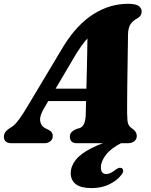

<svg xmlns="http://www.w3.org/2000/svg" viewBox="-50 -734 776 984"><path d="M569.5 -28.5 576 -3Q520.5 24 493.8 58.5Q467 93 467 124Q467 141.5 474.5 149.8Q482 158 494.5 158Q506.5 158 518 152Q529.5 146 541.5 136.5Q550 130 557.2 127.2Q564.5 124.5 571.5 127Q579 129 581.2 138.8Q583.5 148.5 570.5 164Q549.5 191.5 509.8 210.8Q470 230 419.5 230Q365 230 338.8 210Q312.5 190 312.5 153.5Q312.5 118.5 337.5 86.2Q362.5 54 419 25Q475.5 -4 569.5 -28.5ZM177 -181.5Q152 -140 156 -113.5Q160 -87 184.5 -75.5L200 -68Q211.5 -61.5 216 -53.8Q220.5 -46 220.5 -38Q220.5 -20.5 208.2 -10.2Q196 0 175.5 0H9.5Q-10 0 -20 -8.5Q-30 -17 -30 -32Q-30 -46 -22.5 -57.2Q-15 -68.5 9.5 -83Q28 -94.5 50.2 -125.8Q72.5 -157 95.5 -196.5L277.5 -500.5Q346 -609.5 429.5 -662Q513 -714.5 606.5 -714.5Q645 -714.5 660.5 -703.5Q676 -692.5 676 -676Q676 -664.5 671.5 -656.5Q667 -648.5 656 -641Q633 -630 619.8 -611.2Q606.5 -592.5 606 -555.5Q606 -538 605.5 -510.5Q605 -483 604.5 -449.5Q604 -416 603.5 -379.5Q603 -343 602.5 -307.5Q602 -272 601.8 -241Q601.5 -210 601.5 -187Q601.5 -164 601.5 -153Q602 -130.5 603.2 -116Q604.5 -101.5 611 -91.2Q617.5 -81 633.5 -70.5Q651 -56.5 651 -37Q651 -21 638.8 -10.5Q626.5 0 604.5 0H345.5Q324 0 316 -9.8Q308 -19.5 308 -33Q308 -47.5 316.8 -56.8Q325.5 -66 343 -73.5L358.5 -77.5Q375 -84 382 -102.5Q389 -121 389.5 -148.5Q390 -166 390.5 -192.5Q391 -219 392 -251.5Q393 -284 393.8 -320Q394.5 -356 395.5 -393Q396.5 -430 397 -465Q397.5 -500 398 -530.8Q398.5 -561.5 398.5 -585L445 -573Q432.5 -567 418.2 -556Q404 -545 386 -523.2Q368 -501.5 343 -462.5ZM152 -216 162.5 -279.5H448.5L443 -216Z"/></svg>

Font: Fraunces
Style: Italic
Weight: 900
Italic angle: -16°
Version: Version 1.000;[0bf87f6ff]